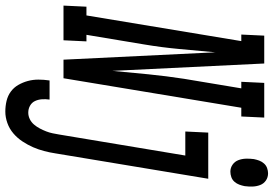

<svg xmlns="http://www.w3.org/2000/svg" viewBox="-230 -620 1002 703"><g transform="rotate(90 270.5 -268.0)"><path d="M-61 0 -57 -84H-25L69 -651H45L49 -735H151L178 -179Q184 -245 190.5 -310.5Q197 -376 207 -441L242 -651H218L222 -735H349L345 -651H313L205 0H137L110 -556Q104 -490 98 -424.5Q92 -359 81 -294L46 -84H70L66 0ZM547 -611Q533 -611 521.5 -619Q510 -627 505 -640Q500 -653 499.5 -667.5Q499 -682 501 -697Q503 -707 506.5 -716.5Q510 -726 517 -734Q524 -742 534 -745.5Q544 -749 553 -749Q568 -749 579.5 -741Q591 -733 596 -720Q601 -707 601.5 -692.5Q602 -678 600 -663Q598 -653 594.5 -643.5Q591 -634 584 -626Q577 -618 567 -614.5Q557 -611 547 -611ZM327 213Q307 213 288 208.5Q269 204 254 193Q239 182 229.5 165.5Q220 149 215 130.5Q210 112 210 92Q210 72 213 52Q213 52 213 51.5Q213 51 213 51H283Q283 51 283 51.5Q283 52 283 52Q281 65 282 79Q283 93 288.5 104.5Q294 116 305.5 122.5Q317 129 331 129Q343 129 354.5 123.5Q366 118 374.5 108Q383 98 389 86.5Q395 75 399.5 63.5Q404 52 406.5 40Q409 28 411 16L488 -446H400L404 -530H573L480 30Q477 50 471.5 71Q466 92 457.5 111.5Q449 131 436.5 150Q424 169 407 183.5Q390 198 369 205.5Q348 213 327 213Z"/></g></svg>

Font: Iosevka Curly Slab MdEx
Style: Italic
Weight: 500
Width: 7
Italic angle: -9°
Monospace: yes
Designer: Belleve Invis
Foundry: Belleve Invis
Version: Version 11.0.0; ttfautohint (v1.8.3)